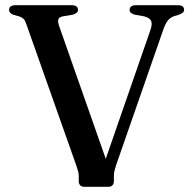

<svg xmlns="http://www.w3.org/2000/svg" viewBox="-20 -720 742 740"><path d="M479.5 -682Q479.5 -690.5 485.8 -695.2Q492 -700 504.5 -700H664Q677.5 -700 683.5 -695.5Q689.5 -691 689.5 -682.5Q689.5 -676 685.2 -671.8Q681 -667.5 670 -663.5L649 -657Q635 -651.5 625.8 -639.5Q616.5 -627.5 607.5 -600.5L428 -85Q423.5 -71 421.2 -61.8Q419 -52.5 419 -42.5V-21.5Q419 -11.5 413.2 -5.8Q407.5 0 398 0H305Q295 0 289.2 -5.8Q283.5 -11.5 283.5 -22V-42.5Q283.5 -51 281.2 -59.2Q279 -67.5 275 -79.5L81.5 -627Q77 -641 71 -647Q65 -653 55 -656.5L33 -662.5Q15 -669 15 -682Q15 -690.5 21.2 -695.2Q27.5 -700 40.5 -700H255Q268.5 -700 274.5 -695.2Q280.5 -690.5 280.5 -682Q280.5 -675 275.5 -670.8Q270.5 -666.5 260.5 -663.5L220 -656.5Q207.5 -653.5 204.8 -645.2Q202 -637 208.5 -618L403 -64L363.5 -38.5L559.5 -603.5Q567.5 -626.5 562.8 -638.8Q558 -651 535.5 -657L499 -663.5Q489.5 -666.5 484.5 -670.5Q479.5 -674.5 479.5 -682Z"/></svg>

Font: Fraunces 12pt
Style: Regular
Weight: 400
Version: Version 1.000;[b76b70a41]